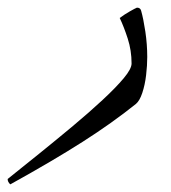

<svg xmlns="http://www.w3.org/2000/svg" viewBox="-219 -209 446 502"><path d="M136 63Q75 112 -2.5 161.5Q-80 211 -192 273Q-199 267 -199 259Q-159 227 -115 191.5Q-71 156 -28.5 120.5Q14 85 49 52.5Q84 20 104.5 -4.5Q125 -29 125 -43Q125 -77 115 -108Q105 -139 94 -162Q106 -171 120 -179Q134 -187 139 -189Q148 -189 150 -181Q156 -160 161 -126.5Q166 -93 166 -60Q166 -38 163 -12.5Q160 13 153 34Q146 55 136 63Z"/></svg>

Font: Ruwudu Medium
Style: Regular
Weight: 500
Designer: Becca Hirsbrunner Spalinger
Foundry: SIL International
Version: Version 3.000